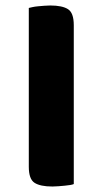

<svg xmlns="http://www.w3.org/2000/svg" viewBox="-20 -670 374 700"><path d="M85 -641Q89 -642 98 -644Q107 -646 118 -647Q129 -648 141 -649Q153 -650 163 -650Q207 -650 228 -636.5Q249 -623 249 -578V1Q245 3 236 4.5Q227 6 216 7Q205 8 193 9Q181 10 171 10Q127 10 106 -3.5Q85 -17 85 -62Z"/></svg>

Font: Baloo
Style: Regular
Weight: 400
Designer: Sarang Kulkarni and Ek Type
Foundry: Ek Type
Version: Version 1.443;PS 1.000;hotconv 16.6.51;makeotf.lib2.5.65220;